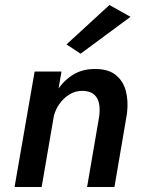

<svg xmlns="http://www.w3.org/2000/svg" viewBox="-20 -745 569 765"><path d="M225 -460H118L38 0H146ZM375 -280 327 0H436L486 -293Q492 -344 481 -384Q470 -424 439.5 -447.5Q409 -471 356 -470Q304 -470 264.5 -443Q225 -416 201 -372.5Q177 -329 167 -279L194 -281Q201 -309 217.5 -332Q234 -355 258 -369.5Q282 -384 313 -383Q342 -381 356.5 -367Q371 -353 375 -330.5Q379 -308 375 -280ZM500 -678 416 -725 245 -568 301 -531Z"/></svg>

Font: Jost Medium
Style: Italic
Weight: 500
Italic angle: -5°
Version: Version 3.710